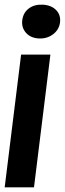

<svg xmlns="http://www.w3.org/2000/svg" viewBox="-41 -585 277 819"><path d="M104 214H-21L49 -352H174ZM142 -565Q178 -563 198.5 -542Q219 -521 215 -489Q211 -458 185 -438.5Q159 -419 124 -421Q89 -423 69.5 -445.5Q50 -468 54 -499Q58 -531 82 -549Q106 -567 142 -565Z"/></svg>

Font: Josefin Sans Thin
Style: Bold Italic
Weight: 700
Italic angle: -7°
Version: Version 2.000